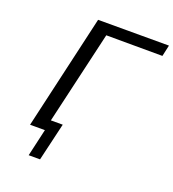

<svg xmlns="http://www.w3.org/2000/svg" viewBox="-152 -812 989 1095"><g transform="rotate(20 342.5 -264.5)"><path d="M95 0 255 -695H685L670 -627L329 -628L198 -64H270L216 166H147L185 0Z"/></g></svg>

Font: Coval
Style: Light Italic
Weight: 300
Foundry: Context Ltd
Version: Version 001.000